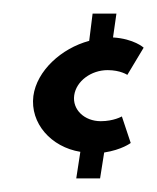

<svg xmlns="http://www.w3.org/2000/svg" viewBox="-20 -221 231 282"><path d="M92 41H127L133 3C159 -1 172 -11 172 -11L159 -50C159 -50 147 -43 128 -43C104 -43 86 -60 89 -81C92 -102 114 -118 138 -118C157 -118 167 -111 167 -111L191 -151C191 -151 177 -164 146 -166L151 -201H116L111 -161C70 -150 34 -117 29 -80C24 -40 55 -5 98 2Z"/></svg>

Font: Hussar Tani
Style: DwaKurs
Weight: 700
Foundry: Cannot Into Space Fonts
Version: Version 0.92